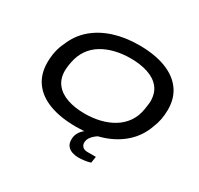

<svg xmlns="http://www.w3.org/2000/svg" viewBox="-181 -922 1383 1334"><g transform="rotate(30 510.5 -255.0)"><path d="M476 12Q351 12 262.5 -21Q174 -54 127 -118.5Q80 -183 80 -276Q80 -323 89 -365Q98 -407 116 -443Q150 -527 215 -583.5Q280 -640 371.5 -669.5Q463 -699 573 -699Q698 -699 786.5 -665.5Q875 -632 922.5 -567.5Q970 -503 970 -410Q970 -369 963 -332Q956 -295 942 -262Q911 -173 844.5 -112Q778 -51 684.5 -19.5Q591 12 476 12ZM481 -97Q545 -97 603 -111Q661 -125 708.5 -154Q756 -183 787 -227.5Q818 -272 828 -333Q830 -347 831.5 -357.5Q833 -368 834 -375.5Q835 -383 835.5 -389Q836 -395 836 -400Q836 -466 802 -508Q768 -550 707.5 -570Q647 -590 568 -590Q504 -590 446 -576Q388 -562 341 -533.5Q294 -505 263.5 -460.5Q233 -416 222 -356Q219 -341 217.5 -330.5Q216 -320 215.5 -312.5Q215 -305 214.5 -299Q214 -293 214 -287Q214 -223 248 -180.5Q282 -138 342.5 -117.5Q403 -97 481 -97ZM596 189Q570 189 546 181Q522 173 507 154.5Q492 136 492 105Q492 78 502 57Q512 36 530 19Q548 2 569 -12H643V-8Q620 5 600 28Q580 51 580 79Q580 97 593 110.5Q606 124 634 124H700L692 175Q671 182 644 185.5Q617 189 596 189Z"/></g></svg>

Font: Archivo Expanded Medium
Style: Italic
Weight: 500
Width: 7
Italic angle: -10°
Designer: Hector Gatti
Foundry: Omnibus-Type
Version: Version 2.001